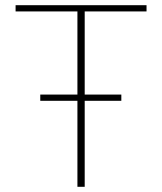

<svg xmlns="http://www.w3.org/2000/svg" viewBox="-20 -719 624 739"><path d="M544 -675H306V-355H447V-331H306V0H278V-331H135V-355H278V-675H40V-699H544Z"/></svg>

Font: Prompt Thin
Style: Regular
Weight: 100
Designer: Katatrad Team
Foundry: CadsonDemak
Version: Version 1.030